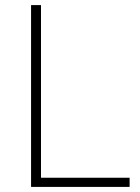

<svg xmlns="http://www.w3.org/2000/svg" viewBox="-20 -734 550 754"><path d="M102 0V-714H141V-36H489V0Z"/></svg>

Font: Noto Sans Arabic UI XLt
Style: Regular
Weight: 200
Designer: Monotype Design Team, Nadine Chahine and Nizar Qandah
Foundry: Monotype Imaging Inc.
Version: Version 2.010; ttfautohint (v1.8.4.7-5d5b)